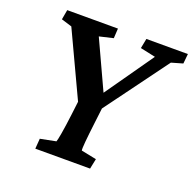

<svg xmlns="http://www.w3.org/2000/svg" viewBox="-123 -814 944 939"><g transform="rotate(20 349.5 -345.0)"><path d="M635 -622 694 -639 699 -690H483L473 -639L552 -622L376 -371L260 -622L332 -639L335 -690H71L62 -639L117 -622L274 -287L266 -221C255 -130 245 -78 241 -69L160 -53L156 0H441L452 -53L373 -69C370 -78 375 -130 386 -221L395 -296Z"/></g></svg>

Font: TPK Tissa Web SemiBold
Style: Italic
Weight: 600
Italic angle: -7°
Designer: Jacques Le Bailly, Suppakit Chalermlarp | Katatrad Co.,Ltd.
Foundry: Jacques Le Bailly, Cadson Demak Co.,Ltd.
Version: Version 5.000;Glyphs 3.1.2 (3151)